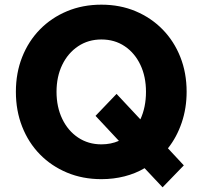

<svg xmlns="http://www.w3.org/2000/svg" viewBox="-20 -751 867 822"><path d="M414 16Q334 16 267 -12Q200 -40 151 -90Q102 -140 75 -208.5Q48 -277 48 -358Q48 -439 75 -507Q102 -575 151 -625Q200 -675 267 -703Q334 -731 414 -731Q494 -731 560.5 -703Q627 -675 676 -625Q725 -575 752 -507Q779 -439 779 -358Q779 -288 758 -226Q737 -164 699 -116L767 -43L676 51L599 -31Q560 -8 513 4Q466 16 414 16ZM414 -133Q455 -133 489 -148L389 -255L479 -349L581 -240Q605 -292 605 -358Q605 -423 581 -473.5Q557 -524 514 -553Q471 -582 414 -582Q358 -582 314.5 -553Q271 -524 246.5 -473.5Q222 -423 222 -358Q222 -293 246.5 -242Q271 -191 314.5 -162Q358 -133 414 -133Z"/></svg>

Font: Wix Madefor Text ExtraBold
Style: Regular
Weight: 800
Designer: Dalton Maag Ltd
Foundry: Dalton Maag Ltd
Version: Version 3.100